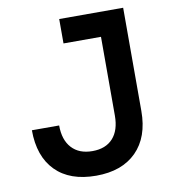

<svg xmlns="http://www.w3.org/2000/svg" viewBox="-80 -762 746 840"><g transform="rotate(-10 293.0 -341.5)"><path d="M280.3 9.8Q163.6 9.8 100.3 -54.4Q37.1 -118.7 37.1 -234.9H158.2Q158.2 -170.4 190.9 -134.8Q223.6 -99.1 282.7 -99.1Q341.8 -99.1 373.8 -134.5Q405.8 -169.9 405.8 -234.9V-585H239.3V-693.4H523.4V-234.9Q523.4 -118.7 459.2 -54.4Q395 9.8 280.3 9.8Z"/></g></svg>

Font: Cascadia Mono PL SemiBold
Style: Regular
Weight: 600
Monospace: yes
Designer: Aaron Bell
Foundry: Saja Typeworks
Version: Version 2404.023; ttfautohint (v1.8.4)